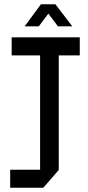

<svg xmlns="http://www.w3.org/2000/svg" viewBox="-20 -884 417 905"><path d="M169 -84V-623H35V-708H356V-623H257V-83L184 1H28V-84ZM253 -760 208 -820 163 -760H97V-761L173 -864H241L320 -761V-760Z"/></svg>

Font: Foldit Thin
Style: Regular
Weight: 400
Version: Version 1.003